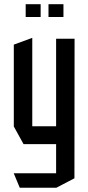

<svg xmlns="http://www.w3.org/2000/svg" viewBox="-20 -693 421 915"><path d="M247.4 201.7V-508.3H335.4L334.7 156.7L248.4 201.7ZM74.2 201.7 45.8 133.6V132.6H247.4V201.7ZM92.2 -6.1 45.8 -90.3V-91.3H247.4V-6.1ZM45.8 -91.3V-480.3L132.8 -512.2H133.8V-91.3ZM211.1 -611.9V-673.1H282.4V-611.9ZM102.4 -611.9V-673.1H173.7V-611.9Z"/></svg>

Font: Foldit Thin
Style: Regular
Weight: 100
Designer: Sophia Tai
Foundry: Sophia Tai
Version: Version 1.003